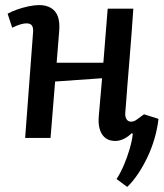

<svg xmlns="http://www.w3.org/2000/svg" viewBox="-20 -543 645 756"><path d="M382 -235 197 -222 179 0H79L110 -413Q112 -433 106 -442Q100 -451 84 -451Q75 -451 62 -447.5Q49 -444 28 -434L10 -489Q24 -497 46 -505Q68 -513 92 -518Q116 -523 134 -523Q162 -523 181 -511.5Q200 -500 208 -477.5Q216 -455 213 -420Q210 -386 208 -357.5Q206 -329 203 -296H387L404 -509H505Q502 -468 498.5 -417.5Q495 -367 490.5 -315.5Q486 -264 482.5 -218Q479 -172 476.5 -139.5Q474 -107 473 -95Q473 -81 479 -72.5Q485 -64 496 -64Q507 -64 517 -71Q527 -78 547 -93L604 -75Q600 -38 589 0.5Q578 39 561 75Q544 111 523.5 141.5Q503 172 481 193L439 162Q455 137 468 106.5Q481 76 490.5 43.5Q500 11 503 -17L498 -18Q485 -5 468 3.5Q451 12 434 12Q399 12 382 -14Q365 -40 369 -86Z"/></svg>

Font: Literata Medium
Style: Italic
Weight: 500
Italic angle: -2°
Designer: Latin by Veronika Burian and Jose Scaglione. Greek by Irene Vlachou. Cyrillic by Vera Evstafieva
Foundry: TypeTogether
Version: Version 3.103;gftools[0.9.29]